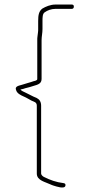

<svg xmlns="http://www.w3.org/2000/svg" viewBox="-20 -707 395 845"><path d="M167 -579V-614C167 -630 167 -647 177 -653C188 -661 205 -668 224 -668H296C302 -668 305 -672 305 -678C305 -684 302 -687 296 -687H224C202 -687 181 -678 166 -669C151 -657 148 -641 148 -614V-579C148 -574 148 -568 147 -563L145 -547C144 -542 144 -536 144 -530V-359C144 -353 134 -351 129 -350C113 -344 94 -340 77 -334C65 -330 43 -328 51 -310C55 -296 71 -288 85 -282C97 -277 109 -269 119 -264C129 -259 142 -258 142 -242V57C142 88 181 94 203 105C209 107 208 108 216 110C226 113 265 127 268 110C269 104 267 100 260 99C227 95 200 85 174 72C169 70 161 63 161 57V-242C161 -260 153 -270 141 -276L127 -282L93 -299C85 -303 74 -307 70 -313C75 -314 79 -315 83 -316C93 -320 107 -322 118 -326C137 -333 163 -334 163 -359V-530C163 -547 167 -561 167 -579Z"/></svg>

Font: Electronic
Style: ExThn
Weight: 100
Version: Version 1.011